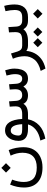

<svg xmlns="http://www.w3.org/2000/svg" viewBox="1080 -1524 708 2908"><g transform="rotate(-90 1434.0 -70.0)"><path d="M273.9 -333 345.2 -403.8 416.5 -333 345.2 -261.7ZM530.8 -263.2 615.2 -292.5Q638.2 -234.9 648.4 -178.5Q658.7 -122.1 658.7 -68.4Q658.7 25.9 619.4 90.1Q580.1 154.3 510.7 187Q441.4 219.7 352.1 219.7Q207 219.7 127.4 147.5Q47.9 75.2 47.9 -61.5Q47.9 -164.1 91.8 -271L167.5 -240.2Q131.8 -146 131.8 -64Q131.8 35.2 185.3 84Q238.8 132.8 350.6 132.8Q459.5 132.8 516.8 79.3Q574.2 25.9 574.7 -83Q574.7 -171.4 530.8 -263.2Z M915 -347.7Q991.7 -347.7 1034.9 -283.9Q1078.1 -220.2 1086.9 -87.9H1144V0H1081.1Q1062.5 100.1 989.7 169.2Q917 238.3 788.6 262.7L759.3 187.5Q864.7 167.5 925.3 117.2Q985.8 66.9 1003.9 0H932.1Q754.4 0 754.4 -144.5Q754.4 -192.9 771.7 -239.5Q789.1 -286.1 824.7 -316.9Q860.4 -347.7 915 -347.7ZM1007.3 -87.9Q1002 -177.2 978 -219.2Q954.1 -261.2 910.6 -261.2Q881.3 -261.2 864.7 -241.2Q848.1 -221.2 841.6 -194.6Q835 -168 835 -147Q835 -115.2 856.4 -101.6Q877.9 -87.9 927.2 -87.9Z M1697.3 -87.9Q1765.1 -87.9 1765.1 -196.3Q1765.1 -247.6 1743.7 -325.2L1823.7 -345.2Q1835.4 -308.1 1842.3 -273.2Q1849.1 -238.3 1849.1 -203.6Q1849.1 -147.9 1834.5 -101.8Q1819.8 -55.7 1786.6 -28.1Q1753.4 -0.5 1697.8 0Q1613.8 0 1579.1 -69.8Q1528.3 0 1444.8 0Q1347.7 0 1315.9 -69.8Q1275.4 0 1158.2 0H1124.5V-87.9H1159.2Q1218.8 -87.9 1248 -110.1Q1277.3 -132.3 1277.3 -189.9Q1277.3 -202.6 1276.1 -224.1Q1274.9 -245.6 1272.5 -276.9L1353 -286.6L1360.8 -176.3Q1363.8 -137.7 1384.8 -112.8Q1405.8 -87.9 1445.8 -87.9Q1494.1 -87.9 1515.1 -114.3Q1536.1 -140.6 1536.1 -189.9Q1536.1 -201.7 1534.9 -223.4Q1533.7 -245.1 1531.2 -276.9L1611.8 -286.6L1619.6 -176.3Q1622.1 -139.2 1640.6 -113.5Q1659.2 -87.9 1697.3 -87.9Z M2116.7 -25.4Q2112.3 38.6 2082.8 97.4Q2053.2 156.2 1995.8 200.4Q1938.5 244.6 1849.6 264.6L1814 192.4Q1933.6 163.1 1985.1 97.9Q2036.6 32.7 2036.6 -49.8Q2036.6 -91.8 2027.6 -137Q2018.6 -182.1 1998.5 -229L2077.6 -257.3L2107.9 -158.7Q2120.6 -120.6 2140.9 -104.2Q2161.1 -87.9 2195.3 -87.9H2214.4V0H2200.7Q2170.4 0 2149.2 -7.8Q2127.9 -15.6 2116.7 -25.4Z M2588.9 0H2577.1Q2526.4 0 2495.1 -17.8Q2463.9 -35.6 2445.3 -69.8Q2420.4 -35.2 2374.8 -17.6Q2329.1 0 2267.6 0H2194.8V-87.9H2268.6Q2341.3 -87.9 2371.1 -109.1Q2400.9 -130.4 2401.4 -189Q2401.4 -212.9 2400.1 -238.8Q2398.9 -264.6 2397.5 -287.6L2477.5 -296.9L2485.4 -176.3Q2491.2 -87.9 2578.1 -87.9H2588.9ZM2335 147.9 2403.3 79.6 2472.2 147.9 2403.3 217.3ZM2172.9 147.9 2241.2 79.6 2310.1 147.9 2241.2 217.3Z M2820.3 -203.1Q2820.3 -105 2772 -52.5Q2723.6 0 2627.4 0H2569.3V-87.9H2627.4Q2684.1 -87.9 2710.4 -114Q2736.8 -140.1 2736.8 -201.7Q2736.8 -230.5 2731.9 -268.3Q2727.1 -306.2 2718.8 -340.8L2798.8 -360.4Q2810.1 -322.3 2815.2 -280.5Q2820.3 -238.8 2820.3 -203.1ZM2607.9 147.9 2679.2 77.1 2750.5 147.9 2679.2 219.2Z"/></g></svg>

Font: Vazir UI
Style: Regular-UI
Weight: 400
Designer: Saber Rastikerdar
Foundry: Saber Rastikerdar
Version: Version 30.1.0